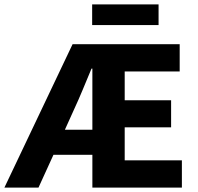

<svg xmlns="http://www.w3.org/2000/svg" viewBox="-34 -853 899 873"><path d="M303 -356 261 -263H386V-541H382Q362 -493 342.5 -446Q323 -399 303 -356ZM-14 0 296 -652H783V-528H533V-397H744V-274H533V-124H793V0H386V-149H209L141 0ZM385 -739V-833H687V-739Z"/></svg>

Font: Giro Regular
Style: Bold
Weight: 700
Designer: Paul D. Hunt
Foundry: Adobe Systems Incorporated
Version: Version 1.000;PS 1.0;hotconv 1.0.88;makeotf.lib2.5.647800